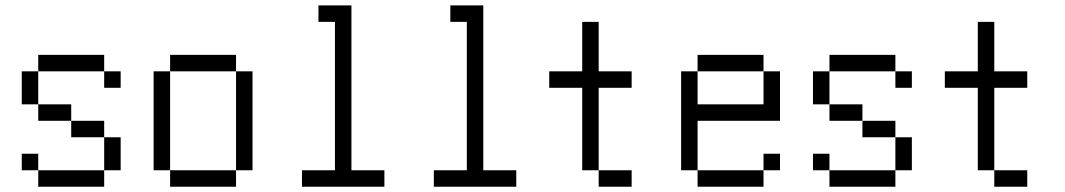

<svg xmlns="http://www.w3.org/2000/svg" viewBox="-20 -708 4040 728"><path d="M437.5 -375V-437.5H375V-375ZM125 -62.5V0H375V-62.5ZM125 -62.5V-125H62.5V-62.5ZM375 -62.5H437.5Q437.5 -62.5 437.5 -187.5H375Q375 -187.5 375 -62.5ZM375 -187.5V-250H250V-187.5ZM250 -250V-312.5H125V-250ZM125 -312.5Q125 -312.5 125 -437.5H62.5Q62.5 -437.5 62.5 -312.5ZM125 -437.5H375V-500H125Z M625 -62.5V0H875V-62.5ZM625 -62.5Q625 -62.5 625 -437.5H562.5Q562.5 -437.5 562.5 -62.5ZM875 -62.5H937.5Q937.5 -62.5 937.5 -437.5H875Q875 -437.5 875 -62.5ZM625 -437.5H875V-500H625Z M1437.5 0V-62.5H1312.5Q1312.5 -62.5 1312.5 -687.5H1187.5V-625H1250V-62.5H1125V0Z M1937.5 0V-62.5H1812.5Q1812.5 -62.5 1812.5 -687.5H1687.5V-625H1750V-62.5H1625V0Z M2375 0V-62.5H2250V0ZM2375 -375V-437.5H2250V-625H2187.5V-437.5H2062.5V-375H2187.5V-62.5H2250V-375Z M2937.5 -62.5V-125H2875V-62.5H2625V0H2875V-62.5ZM2625 -62.5V-250H2937.5V-437.5H2875Q2875 -437.5 2875 -312.5H2625Q2625 -312.5 2625 -437.5H2562.5Q2562.5 -437.5 2562.5 -62.5ZM2625 -437.5H2875V-500H2625Z M3437.5 -375V-437.5H3375V-375ZM3125 -62.5V0H3375V-62.5ZM3125 -62.5V-125H3062.5V-62.5ZM3375 -62.5H3437.5Q3437.5 -62.5 3437.5 -187.5H3375Q3375 -187.5 3375 -62.5ZM3375 -187.5V-250H3250V-187.5ZM3250 -250V-312.5H3125V-250ZM3125 -312.5Q3125 -312.5 3125 -437.5H3062.5Q3062.5 -437.5 3062.5 -312.5ZM3125 -437.5H3375V-500H3125Z M3875 0V-62.5H3750V0ZM3875 -375V-437.5H3750V-625H3687.5V-437.5H3562.5V-375H3687.5V-62.5H3750V-375Z"/></svg>

Font: Unifont
Style: Medium
Weight: 500
Version: Version 9.0.06